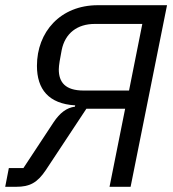

<svg xmlns="http://www.w3.org/2000/svg" viewBox="-22 -718 665 738"><path d="M-2 0H40C92 0 121 -15 154 -64L310 -300H459L399 0H480L620 -698H354C210 -698 120 -595 120 -465C120 -375 165 -319 267 -313L266 -308C234 -304 208 -284 184 -248L68 -72H12ZM525 -626 474 -370H299C229 -370 204 -402 204 -451C204 -467 209 -494 215 -525C228 -591 276 -626 342 -626Z"/></svg>

Font: LVC Sans
Style: Italic
Weight: 400
Italic angle: -11.31°
Designer: Mike Abbink, Paul van der Laan, Pieter van Rosmalen
Foundry: Bold Monday
Version: Version 3.0